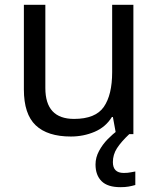

<svg xmlns="http://www.w3.org/2000/svg" viewBox="-20 -556 658 796"><path d="M533 -536V0H461L448 -71H444Q418 -29 372 -9.5Q326 10 274 10Q177 10 128 -36.5Q79 -83 79 -185V-536H168V-191Q168 -63 287 -63Q376 -63 410.5 -113Q445 -163 445 -257V-536ZM448 116Q448 161 493 161Q510 161 521.5 158.5Q533 156 541 155V211Q527 215 513 217.5Q499 220 479 220Q426 220 401 195Q376 170 376 126Q376 97 390.5 70Q405 43 426.5 21Q448 -1 468 -15L516 0Q482 32 465 58.5Q448 85 448 116Z"/></svg>

Font: Noto Sans Tifinagh Ghat
Style: Regular
Weight: 400
Designer: JamraPatel
Foundry: JamraPatel LLC
Version: Version 2.006; ttfautohint (v1.8.4.7-5d5b)